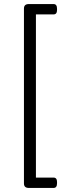

<svg xmlns="http://www.w3.org/2000/svg" viewBox="-20 -788 331 946"><path d="M122 138Q98 138 98 116V-746Q98 -768 122 -768H244Q261 -768 261 -745V-739Q261 -717 244 -717H157V87H244Q261 87 261 109V115Q261 138 244 138Z"/></svg>

Font: Asap Light
Style: Regular
Weight: 300
Designer: Pablo Cosgaya
Foundry: Omnibus-Type
Version: Version 3.001